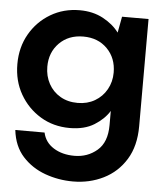

<svg xmlns="http://www.w3.org/2000/svg" viewBox="-53 -553 675 830"><g transform="rotate(5 284.5 -138.0)"><path d="M294 232Q231 232 173 211Q115 190 75 146Q35 102 27 32H154Q163 74 200.5 97.5Q238 121 291 121Q348 121 389.5 85.5Q431 50 431 -24V-86Q409 -50 366.5 -23.5Q324 3 260 3Q189 3 133 -31Q77 -65 44 -122.5Q11 -180 11 -253Q11 -326 44 -383.5Q77 -441 133.5 -474.5Q190 -508 260 -508Q317 -508 361 -484.5Q405 -461 431 -426L444 -496H559V-31Q559 55 523 113.5Q487 172 426.5 202Q366 232 294 232ZM285 -108Q327 -108 359.5 -127Q392 -146 410.5 -179Q429 -212 429 -252Q429 -315 389 -355.5Q349 -396 285 -396Q221 -396 181 -355.5Q141 -315 141 -253Q141 -212 159 -179Q177 -146 209.5 -127Q242 -108 285 -108Z"/></g></svg>

Font: Firefly Display
Style: Bold
Weight: 700
Designer: Colophon Foundry, Jonny Pinhorn
Foundry: Colophon Foundry
Version: Version 1.200; ttfautohint (v1.8.3)